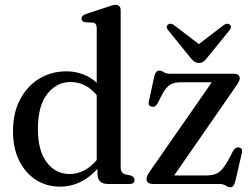

<svg xmlns="http://www.w3.org/2000/svg" viewBox="-20 -757 1036 790"><path d="M33.5 -216Q33.5 -293 63 -348.5Q92.5 -404 142.2 -433.8Q192 -463.5 253 -463.5Q290 -463.5 321.8 -451.2Q353.5 -439 378 -416.5V-641.5Q378 -661.5 362.5 -664L330 -665.5Q315.5 -668.5 315.5 -680.5Q315.5 -693 334 -699.5L419 -727.5Q432 -732 440.2 -734.5Q448.5 -737 455.5 -737Q476.5 -737 476.5 -714V-69Q476.5 -45 495.5 -39.5L518 -35Q533.5 -29 533.5 -16.5Q533.5 0 513 0H424Q381 0 381 -43.5V-62Q314 11 227.5 11Q171 11 127.2 -17.5Q83.5 -46 58.5 -97Q33.5 -148 33.5 -216ZM136 -226.5Q136 -136 172.8 -88.5Q209.5 -41 266 -41Q329.5 -41 378 -98.5V-365.5Q334 -419.5 269.5 -419.5Q213.5 -419.5 174.8 -370.8Q136 -322 136 -226.5ZM949 -399.5 696.5 -35H827Q860.5 -35 878.5 -46.8Q896.5 -58.5 917.5 -95L939.5 -136.5Q949 -153 963 -150.5Q979.5 -147.5 975.5 -129L948 -10Q942 13.5 928 13.5Q918.5 13.5 909 6.8Q899.5 0 880 0H611Q583 0 583 -20Q583 -26.5 586 -33.8Q589 -41 597 -52.5L851.5 -418.5H725Q695.5 -418.5 679 -408Q662.5 -397.5 646 -366L628.5 -332Q619.5 -315 605 -318Q588 -321 592.5 -340L615 -443.5Q620.5 -466.5 635.5 -466.5Q645 -466.5 654 -460Q663 -453.5 682 -453.5H940.5Q966.5 -453.5 966.5 -435Q966.5 -429 962.8 -421.2Q959 -413.5 949 -399.5ZM832.5 -519.5Q824.5 -509 817 -503.5Q809.5 -498 798.5 -498Q787.5 -498 779.8 -503.5Q772 -509 763.5 -519.5L672.5 -632Q660.5 -647 671 -655.5Q681.5 -664.5 697 -653L798 -575.5L899.5 -653Q915 -664.5 925.5 -655.5Q936 -647 924 -632Z"/></svg>

Font: Fraunces 72pt S050
Style: Regular
Weight: 400
Version: Version 1.000; ttfautohint (v1.8.3)